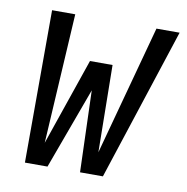

<svg xmlns="http://www.w3.org/2000/svg" viewBox="-65 -583 629 645"><g transform="rotate(10 250.0 -260.0)"><path d="M61 0 62 -520H141L115 -77L217 -374H294L298 -77L418 -520H497L327 0H249L240 -278L138 0Z"/></g></svg>

Font: Iosevka SS04 Oblique
Style: Regular
Weight: 400
Italic angle: -9°
Monospace: yes
Designer: Belleve Invis
Foundry: Belleve Invis
Version: Version 19.0.0; ttfautohint (v1.8.4)